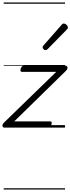

<svg xmlns="http://www.w3.org/2000/svg" viewBox="-30 -1030 568 1550"><path d="M8 0Q-10 0 -10 -14Q-10 -28 0 -38L424 -450H148Q139 -450 136 -456Q133 -462 137 -475Q141 -487 147.5 -493.5Q154 -500 163 -500H497Q507 -500 511.5 -493.5Q516 -487 514.5 -478Q513 -469 504 -460L85 -50H375Q384 -50 386.5 -44Q389 -38 385 -23Q382 -12 375.5 -6Q369 0 359 0ZM337 -625Q331 -625 322.5 -632Q314 -639 314 -646Q314 -650 315.5 -654Q317 -658 321 -663L465 -827Q470 -834 475 -837Q480 -840 485 -840Q492 -840 500 -835Q508 -830 513 -822.5Q518 -815 518 -808Q518 -803 516.5 -799.5Q515 -796 510 -792L355 -634Q345 -625 337 -625ZM0 490H495V500H0ZM0 -20H495V0H0ZM0 -505H495V-500H0ZM0 -1010H495V-1000H0Z"/></svg>

Font: Playwrite AU VIC Guides
Style: Regular
Weight: 400
Designer: Veronika Burian, José Scaglione
Foundry: TypeTogether
Version: Version 1.003